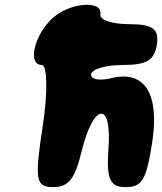

<svg xmlns="http://www.w3.org/2000/svg" viewBox="-20 -816 664 786"><path d="M191 -738C118 -667 93 -550 151 -550C174 -550 176 -438 155 -300C121 -79 126 -50 198 -50C261 -50 287 -84 314 -196C363 -396 439 -404 424 -208C415 -83 430 -50 494 -50C562 -50 579 -79 603 -233C634 -433 572 -530 435 -496C387 -484 350 -491 353 -512C356 -533 413 -550 484 -550C580 -550 612 -569 622 -633C632 -697 606 -717 510 -717C439 -717 387 -734 391 -758C400 -818 260 -805 191 -738Z"/></svg>

Font: Hussar Skorodowane
Style: Ky
Weight: 700
Foundry: Cannot Into Space Fonts
Version: Version 0.892